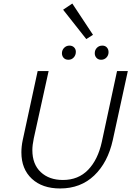

<svg xmlns="http://www.w3.org/2000/svg" viewBox="-20 -1060 743 1086"><path d="M101 -198Q101 -231 108 -265L193 -658H255L171 -277Q163 -239 163 -211Q163 -131 210.5 -86.5Q258 -42 336 -42Q423 -42 478.5 -99.5Q534 -157 556 -258L642 -658H703L618 -268Q590 -141 513 -67.5Q436 6 320 6Q219 6 160 -49Q101 -104 101 -198ZM331 -767Q334 -782 345.5 -792Q357 -802 373 -802Q389 -802 399 -792Q409 -782 409 -767Q409 -748 397 -735Q385 -722 367 -722Q348 -722 338 -735Q328 -748 331 -767ZM516 -759Q516 -777 528 -789.5Q540 -802 559 -802Q575 -802 584.5 -791.5Q594 -781 594 -765Q594 -747 582 -734.5Q570 -722 552 -722Q536 -722 526 -732.5Q516 -743 516 -759ZM337 -1005 389 -1040 506 -863 468 -839Z"/></svg>

Font: Ysabeau Semilight
Style: Italic
Weight: 300
Italic angle: -12°
Designer: Christian Thalmann (Catharsis Fonts)
Version: Version 0.003